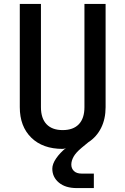

<svg xmlns="http://www.w3.org/2000/svg" viewBox="-20 -750 640 980"><path d="M372 210Q314 210 280.5 182Q247 154 247 111Q247 87 266.5 58.5Q286 30 317 5Q310 10 300 10Q198 10 139.5 -47.5Q81 -105 81 -203V-730H189V-203Q189 -146 217.5 -116Q246 -86 300 -86Q354 -86 382.5 -116Q411 -146 411 -203V-730H519V-203Q519 -143 496 -97Q473 -51 431 -24L397 4Q367 29 355.5 50Q344 71 344 90Q344 110 357.5 123Q371 136 396 136H459V210Z"/></svg>

Font: JetBrains Mono SemiBold
Style: Regular
Weight: 472
Monospace: yes
Designer: Philipp Nurullin, Konstantin Bulenkov
Foundry: JetBrains
Version: Version 2.305; ttfautohint (v1.8.4.7-5d5b)